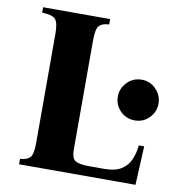

<svg xmlns="http://www.w3.org/2000/svg" viewBox="-76 -734 742 804"><g transform="rotate(10 294.5 -332.5)"><path d="M58 0V-23Q87 -25 100 -38Q113 -51 113 -100V-565Q113 -614 98.5 -627.5Q84 -641 43 -642V-665H328V-642Q299 -641 286 -627.5Q273 -614 273 -565V-100Q273 -65 288.5 -54Q304 -43 349 -43H414Q459 -43 485 -59.5Q511 -76 523 -104Q535 -132 538 -165H561L553 0ZM503 -265Q466 -265 441 -290.5Q416 -316 416 -351Q416 -386 441 -412Q466 -438 503 -438Q539 -438 564 -412Q589 -386 589 -351Q589 -316 564 -290.5Q539 -265 503 -265Z"/></g></svg>

Font: Bona Nova SC
Style: Bold
Weight: 700
Designer: Mateusz Machalski
Foundry: Capitalics
Version: Version 4.001; ttfautohint (v1.8.4.7-5d5b)